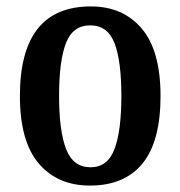

<svg xmlns="http://www.w3.org/2000/svg" viewBox="-20 -568 562 598"><path d="M260 10Q159 10 100.5 -59Q42 -128 42 -269Q42 -548 263 -548Q363 -548 421.5 -479Q480 -410 480 -269Q480 -128 424 -59Q368 10 260 10ZM262 -47Q315 -47 336.5 -103.5Q358 -160 358 -269Q358 -379 336.5 -434Q315 -489 261 -489Q207 -489 185.5 -434Q164 -379 164 -269Q164 -160 186 -103.5Q208 -47 262 -47Z"/></svg>

Font: Noto Serif Khmer Condensed SemiBold
Style: Regular
Weight: 600
Width: 3
Designer: Danh Hong and the Monotype Design Team
Foundry: Monotype Imaging Inc.
Version: Version 2.004; ttfautohint (v1.8.4.7-5d5b)